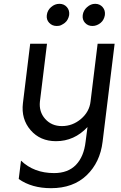

<svg xmlns="http://www.w3.org/2000/svg" viewBox="-20 -729 634 1005"><path d="M277 -593Q253 -593 237.5 -609.5Q222 -626 225 -650Q228 -675 247.5 -692Q267 -709 291 -709Q315 -709 330 -692Q345 -675 342 -650Q341 -644 339 -638.5Q337 -633 334.5 -628Q332 -623 328 -618Q324 -613 319.5 -609.5Q315 -606 310 -603Q305 -600 300 -597.5Q295 -595 289 -594Q283 -593 277 -593ZM464 -593Q440 -593 425 -609.5Q410 -626 413 -650Q416 -674 435.5 -691.5Q455 -709 478 -709Q502 -709 517 -692Q532 -675 529 -650Q527 -638 521.5 -627.5Q516 -617 507 -609.5Q498 -602 487 -597.5Q476 -593 464 -593ZM580 -500 517 13Q504 121 433.5 188.5Q363 256 247 256Q146 256 78 208L90 112Q158 177 263 177Q336 177 377.5 134Q419 91 428 13L438 -64Q369 10 273 10Q190 10 140 -48Q90 -106 100 -189L138 -500H226L189 -198Q183 -144 216.5 -106.5Q250 -69 304 -69Q360 -69 404 -106.5Q448 -144 454 -198L491 -500Z"/></svg>

Font: Orkney
Style: Italic
Weight: 400
Italic angle: -7°
Designer: Samuel Oakes and Alfredo Marco Pradil
Foundry: Alfredo Marco Pradil
Version: 1.0; ttfautohint (v1.5)